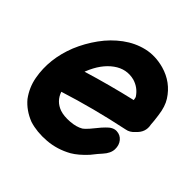

<svg xmlns="http://www.w3.org/2000/svg" viewBox="-125 -666 807 801"><g transform="rotate(30 278.5 -266.0)"><path d="M193 0Q247 10 303 -4Q336 -13 377 -39L403 -58Q415 -66 421 -70Q449 -88 456 -111.5Q463 -135 454 -154.5Q445 -174 424 -180.5Q403 -187 376 -170Q362 -162 346 -150L322 -133Q304 -121 295 -118Q270 -111 236 -117.5Q202 -124 181 -138Q145 -163 142 -207Q293 -214 453 -205Q474 -203 493 -216Q532 -235 534 -275Q535 -283 538 -297L542 -326Q548 -371 538 -402Q517 -469 455 -506Q407 -534 357.5 -535.5Q308 -537 259.5 -518Q211 -499 168.5 -464.5Q126 -430 93 -387Q29 -301 21 -204Q17 -156 35 -110Q55 -67 97 -36Q138 -10 193 0ZM184 -328 187 -332Q229 -388 280 -407.5Q331 -427 377 -401Q409 -381 421 -346Q423 -341 421 -328Q301 -332 184 -328Z"/></g></svg>

Font: Balsamiq Sans
Style: Bold Italic
Weight: 700
Italic angle: -12°
Designer: Michael Angeles
Foundry: Balsamiq SRL
Version: Version 1.020; ttfautohint (v1.8.4.7-5d5b);gftools[0.9.26]